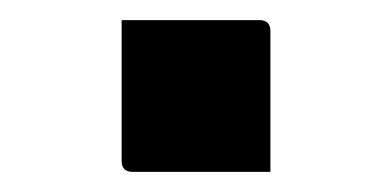

<svg xmlns="http://www.w3.org/2000/svg" viewBox="-20 -411 390 191"><path d="M249 -240H112Q101 -240 101 -251V-391H238Q249 -391 249 -380Z"/></svg>

Font: Recursive Sn Lnr St Med
Style: Regular
Weight: 500
Version: Version 1.085;hotconv 1.1.0;makeotfexe 2.6.0; ttfautohint (v